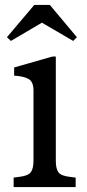

<svg xmlns="http://www.w3.org/2000/svg" viewBox="-20 -754 351 774"><path d="M35 0V-38L57 -41Q93 -45 104 -59.5Q115 -74 115 -106V-389Q115 -425 94.5 -436Q74 -447 37 -449V-482L191 -526H205V-106Q205 -74 215.5 -59.5Q226 -45 262 -41L285 -38V0ZM24 -589 8 -604 118 -734H181L290 -604L275 -589L150 -662H148Z"/></svg>

Font: Hedvig Letters Serif 14pt
Style: Regular
Weight: 400
Designer: Alexander Örn & Tor Weibull
Foundry: Kanon Foundry
Version: Version 1.000; ttfautohint (v1.8.4.7-5d5b)